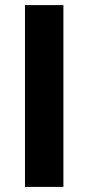

<svg xmlns="http://www.w3.org/2000/svg" viewBox="-20 -734 347 754"><path d="M229 -713.9H78.1V0H229Z"/></svg>

Font: Noto Reveo Sans
Style: Bold
Weight: 700
Designer: Monotype Design team
Foundry: Monotype Imaging Inc.
Version: Version 1.04